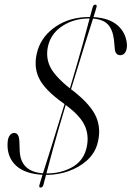

<svg xmlns="http://www.w3.org/2000/svg" viewBox="-20 -770 577 842"><path d="M184 -3H182Q178 11.5 175.2 22Q172.5 32.5 170.5 40.5Q167 52.5 158.5 52.5Q149.5 52.5 153 41Q155.5 32 158.8 21.2Q162 10.5 166.5 -3.5Q91.5 -7.5 52.8 -41.5Q14 -75.5 13 -131.5Q12.5 -161 21.2 -174Q30 -187 42.5 -187Q63.5 -187 65 -149.5L66.5 -107Q71 -17 168.5 -10Q181 -49 203.2 -119.8Q225.5 -190.5 263 -313.5L260.5 -315.5Q173.5 -376.5 149.2 -431Q125 -485.5 146 -552.5Q166.5 -615.5 227.5 -655.5Q288.5 -695.5 373 -695.5H374.5Q378 -708.5 380.8 -718.5Q383.5 -728.5 386 -737Q389 -749.5 398 -749.5Q407 -749.5 402.5 -736.5Q400.5 -729 397.5 -719Q394.5 -709 390 -695Q459 -691 495.5 -659Q532 -627 536.5 -577Q538 -553.5 529.5 -540.5Q521 -527.5 507 -528Q485 -528 483 -559L480 -594Q474.5 -640 453.5 -662.5Q432.5 -685 388 -688.5Q375.5 -649.5 352.5 -576.8Q329.5 -504 291.5 -378.5Q294 -376.5 296.5 -375Q379 -311.5 402.2 -256Q425.5 -200.5 406 -135Q393 -94 359.2 -64.5Q325.5 -35 279.5 -19Q233.5 -3 184 -3ZM193.5 -578.5Q178.5 -528.5 196.8 -484Q215 -439.5 286.5 -382.5Q324 -508 343.5 -579Q363 -650 373 -689H370.5Q307 -689 258 -658.8Q209 -628.5 193.5 -578.5ZM356.5 -110.5Q373 -165 354.5 -212.5Q336 -260 268 -309.5Q232 -189 212.8 -118.5Q193.5 -48 183.5 -9.5H186Q245.5 -9.5 293.2 -35Q341 -60.5 356.5 -110.5Z"/></svg>

Font: Fraunces 144pt S000 Light
Style: Italic
Weight: 300
Italic angle: -16°
Version: Version 1.000; ttfautohint (v1.8.3)